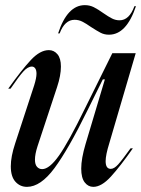

<svg xmlns="http://www.w3.org/2000/svg" viewBox="-20 -715 549 747"><path d="M170 -520Q190 -520 203.5 -504Q217 -488 217 -456Q217 -421 202 -376L126 -146Q116 -115 116 -94Q116 -75 124 -66Q132 -57 144 -57Q172 -57 209 -109Q246 -161 310 -292L417 -508H508L405 -157Q391 -112 391 -88Q391 -58 411 -58Q424 -58 439.5 -75Q455 -92 488 -138H497Q448 -68 411.5 -28Q375 12 343 12Q323 12 309.5 -5.5Q296 -23 296 -59Q296 -98 313 -155L388 -406H380L320 -285Q246 -134 192 -61Q138 12 85 12Q58 12 40 -8Q22 -28 22 -68Q22 -106 39 -157L113 -383Q122 -412 122 -428Q122 -442 117 -449Q112 -456 104 -456Q88 -456 70.5 -436.5Q53 -417 21 -370H12Q64 -443 100 -481.5Q136 -520 170 -520ZM270 -638Q286 -638 300 -631Q314 -624 334 -610Q357 -595 371.5 -587.5Q386 -580 404 -580Q472 -580 509 -691H503Q483 -636 445 -636Q430 -636 416 -643Q402 -650 382 -664Q361 -679 345 -687Q329 -695 310 -695Q242 -695 206 -585H212Q232 -638 270 -638Z"/></svg>

Font: Nyght Serif Italic
Style: Regular
Weight: 400
Italic angle: -16°
Designer: Maksym Kobuzan
Version: Version 0.410